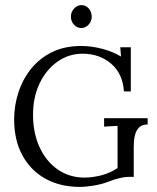

<svg xmlns="http://www.w3.org/2000/svg" viewBox="-20 -717 612 749"><path d="M290.8 12.1Q215.3 12.1 157.7 -19.6Q100.1 -51.3 67.7 -110.4Q35.2 -169.4 35.2 -251.6Q35.2 -304.4 51.5 -355.3Q67.8 -406.3 100.5 -447.6Q133.1 -488.8 182.1 -513.2Q231 -537.6 296.7 -537.6Q337 -537.6 378.8 -526.6Q420.6 -515.6 452.1 -496.5L449.2 -532.5H490.3V-360.5H463.5Q458.4 -430.9 412.9 -469.2Q367.4 -507.5 301.8 -507.5Q248.6 -507.5 204.8 -476.9Q161 -446.3 134.9 -392.6Q108.9 -338.8 108.9 -268.8Q108.9 -198 134.4 -142.6Q159.9 -87.3 205.4 -55.7Q250.8 -24.2 310.2 -24.2Q339.9 -24.2 374.8 -33Q409.6 -41.8 438.6 -61.6V-153.3Q438.6 -171.3 438.6 -189.6Q438.6 -207.9 438.6 -225.9Q425.7 -225.5 412.4 -224.6Q399 -223.7 386.1 -223V-256H555.9V-231.4Q534.7 -231.4 523.5 -220.6Q512.3 -209.8 507.7 -194.2Q503.1 -178.6 502.4 -164.1Q501.7 -149.6 501.7 -141.9V-27.1H481.5Q469 -27.1 448.3 -22.6Q427.6 -18 400.4 -7.3Q377.3 1.5 346.5 6.8Q315.7 12.1 290.8 12.1ZM296.7 -607.6Q280.9 -607.6 268.8 -620.5Q256.7 -633.3 256.7 -652Q256.7 -670.7 269.2 -683.9Q281.6 -697.1 297.4 -697.1Q314.6 -697.1 326.2 -683.9Q337.7 -670.7 337.7 -652Q337.7 -633.3 325.3 -620.5Q312.8 -607.6 296.7 -607.6Z"/></svg>

Font: Parastoo
Style: Regular
Weight: 400
Foundry: Saber Rastikerdar (saber.rastikerdar@gmail.com)
Version: Version 3.000